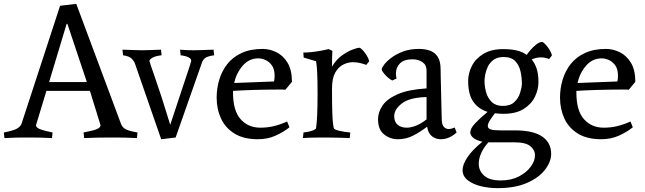

<svg xmlns="http://www.w3.org/2000/svg" viewBox="-20 -714 3350 997"><path d="M3 3 0 -26Q47 -35 67 -45.5Q87 -56 93 -75L292 -684L376 -694L609 -69Q616 -52 632.5 -43Q649 -34 694 -26L691 3Q658 1 626 0.5Q594 0 558 0Q479 0 417 3L414 -26Q466 -36 484 -44Q502 -52 502 -64L447 -242H221L167 -64Q167 -52 186 -44Q205 -36 253 -26L250 3Q217 1 185 0.5Q153 0 117 0Q86 0 64 0.5Q42 1 3 3ZM235 -288H431L330 -590H326Z M756 -397Q756 -393 785.5 -309.5Q815 -226 864 -66Q917 -228 945 -310.5Q973 -393 973 -398Q973 -420 918 -427L915 -456Q915 -456 937 -454.5Q959 -453 987 -453Q1006 -453 1029.5 -454Q1053 -455 1071 -455.5Q1089 -456 1089 -456L1092 -427Q1057 -422 1045 -412.5Q1033 -403 1028 -387L892 0L817 9L680 -386Q676 -397 664 -409.5Q652 -422 619 -427L616 -456Q616 -456 634 -455.5Q652 -455 676 -454Q700 -453 718 -453Q737 -453 760 -454Q783 -455 799.5 -455.5Q816 -456 816 -456L819 -427Q786 -423 771 -414Q756 -405 756 -397Z M1471 -83 1483 -53Q1452 -28 1410.5 -9.5Q1369 9 1319 9Q1245 9 1197.5 -20.5Q1150 -50 1127.5 -99Q1105 -148 1105 -207Q1105 -255 1118.5 -300Q1132 -345 1160 -381Q1188 -417 1234 -438.5Q1280 -460 1344 -460Q1380 -460 1415 -443Q1450 -426 1473 -388.5Q1496 -351 1496 -289L1462 -248Q1458 -249 1448.5 -249Q1439 -249 1425 -249Q1400 -249 1366 -248.5Q1332 -248 1297 -247Q1262 -246 1233 -244.5Q1204 -243 1190 -242V-233Q1190 -139 1229.5 -95Q1269 -51 1332 -51Q1369 -51 1402 -59Q1435 -67 1471 -83ZM1406 -320Q1406 -354 1392.5 -373.5Q1379 -393 1359.5 -402Q1340 -411 1322 -411Q1273 -411 1240 -372.5Q1207 -334 1196 -283L1403 -291Q1406 -306 1406 -320Z M1687 -459 1706 -450Q1705 -439 1704.5 -416.5Q1704 -394 1704 -368Q1726 -405 1755.5 -426Q1785 -447 1810.5 -456.5Q1836 -466 1846 -466Q1851 -466 1861.5 -455.5Q1872 -445 1882.5 -429Q1893 -413 1897 -396L1882 -377Q1869 -382 1851 -386.5Q1833 -391 1813 -391Q1787 -391 1762 -378.5Q1737 -366 1720.5 -336.5Q1704 -307 1704 -254Q1704 -172 1705.5 -129.5Q1707 -87 1709.5 -71Q1712 -55 1713 -49Q1715 -41 1743 -34.5Q1771 -28 1799 -26L1796 3Q1780 2 1756 1.5Q1732 1 1708 0.5Q1684 0 1667 0Q1642 0 1609.5 0.5Q1577 1 1553 3L1556 -26Q1567 -27 1581.5 -30Q1596 -33 1608 -38Q1620 -43 1621 -48Q1621 -48 1623 -63Q1625 -78 1627 -117Q1629 -156 1629 -229Q1629 -302 1627 -337.5Q1625 -373 1623 -384.5Q1621 -396 1621 -396L1557 -415L1555 -441Q1573 -441 1597.5 -443.5Q1622 -446 1646 -450.5Q1670 -455 1687 -459Z M2341 -52 2351 -26Q2313 9 2268 9Q2243 9 2223 -6.5Q2203 -22 2198 -56Q2161 -28 2124.5 -9.5Q2088 9 2046 9Q2006 9 1974.5 -16Q1943 -41 1943 -95Q1943 -131 1966 -165.5Q1989 -200 2044.5 -224.5Q2100 -249 2195 -255V-348Q2195 -377 2173.5 -391.5Q2152 -406 2122 -406Q2078 -406 2057 -385Q2036 -364 2036 -333Q2036 -321 2039 -306L2017 -296Q1996 -307 1979 -326.5Q1962 -346 1962 -354Q1962 -361 1974.5 -378Q1987 -395 2012 -414Q2037 -433 2073 -446.5Q2109 -460 2156 -460Q2187 -460 2212.5 -451Q2238 -442 2253 -419Q2268 -396 2268 -353Q2268 -343 2268.5 -317Q2269 -291 2270 -257Q2271 -223 2271.5 -188.5Q2272 -154 2273 -128Q2274 -102 2274 -92Q2275 -65 2285.5 -54.5Q2296 -44 2310 -44Q2316 -44 2324 -46Q2332 -48 2341 -52ZM2195 -94V-210Q2107 -208 2067 -177Q2027 -146 2027 -111Q2027 -81 2045 -66Q2063 -51 2092 -51Q2114 -51 2140.5 -61.5Q2167 -72 2195 -94Z M2715 -429Q2721 -438 2734.5 -454Q2748 -470 2764.5 -483Q2781 -496 2795 -496Q2800 -496 2810.5 -485.5Q2821 -475 2831.5 -459Q2842 -443 2846 -426L2831 -407Q2824 -411 2812.5 -413.5Q2801 -416 2787 -416Q2777 -416 2765 -413.5Q2753 -411 2741 -405Q2758 -385 2767 -356.5Q2776 -328 2776 -288Q2776 -249 2757.5 -211Q2739 -173 2699 -148Q2659 -123 2594 -123Q2571 -123 2550 -126Q2533 -104 2523 -87.5Q2513 -71 2513 -60Q2513 -47 2528.5 -42Q2544 -37 2578 -37H2653Q2749 -37 2795.5 -5Q2842 27 2842 85Q2842 126 2810 167.5Q2778 209 2716 236Q2654 263 2564 263Q2519 263 2477.5 253Q2436 243 2409 222Q2382 201 2382 169Q2382 141 2407 103Q2432 65 2485 22Q2454 15 2438 2Q2422 -11 2422 -27Q2422 -47 2448.5 -75Q2475 -103 2512 -133Q2464 -148 2437.5 -186Q2411 -224 2411 -294Q2411 -333 2430 -371Q2449 -409 2489.5 -434Q2530 -459 2594 -459Q2630 -459 2661 -452.5Q2692 -446 2715 -429ZM2690 -278Q2690 -311 2683 -343Q2676 -375 2655.5 -396.5Q2635 -418 2595 -418Q2564 -418 2544 -404Q2524 -390 2514 -369.5Q2504 -349 2500 -328.5Q2496 -308 2496 -294Q2496 -264 2504.5 -234Q2513 -204 2534 -184Q2555 -164 2591 -164Q2630 -164 2651 -184Q2672 -204 2680.5 -231Q2689 -258 2690 -278ZM2466 136Q2466 173 2494 198Q2522 223 2580 223Q2634 223 2674 202.5Q2714 182 2736 151.5Q2758 121 2758 93Q2758 65 2734 45Q2710 25 2651 25H2516Q2491 53 2478.5 81.5Q2466 110 2466 136Z M3254 -83 3266 -53Q3235 -28 3193.5 -9.5Q3152 9 3102 9Q3028 9 2980.5 -20.5Q2933 -50 2910.5 -99Q2888 -148 2888 -207Q2888 -255 2901.5 -300Q2915 -345 2943 -381Q2971 -417 3017 -438.5Q3063 -460 3127 -460Q3163 -460 3198 -443Q3233 -426 3256 -388.5Q3279 -351 3279 -289L3245 -248Q3241 -249 3231.5 -249Q3222 -249 3208 -249Q3183 -249 3149 -248.5Q3115 -248 3080 -247Q3045 -246 3016 -244.5Q2987 -243 2973 -242V-233Q2973 -139 3012.5 -95Q3052 -51 3115 -51Q3152 -51 3185 -59Q3218 -67 3254 -83ZM3189 -320Q3189 -354 3175.5 -373.5Q3162 -393 3142.5 -402Q3123 -411 3105 -411Q3056 -411 3023 -372.5Q2990 -334 2979 -283L3186 -291Q3189 -306 3189 -320Z"/></svg>

Font: Average
Style: Regular
Weight: 400
Designer: Eduardo Tunni
Foundry: Eduardo Rodriguez Tunni
Version: Version 1.003; ttfautohint (v1.8.4.7-5d5b)